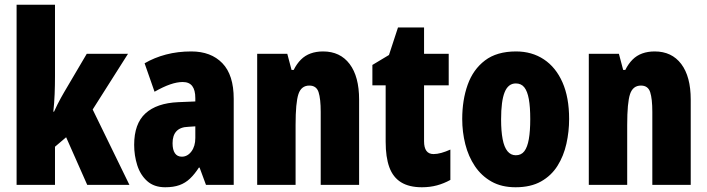

<svg xmlns="http://www.w3.org/2000/svg" viewBox="-20 -780 2983 810"><path d="M212 -458Q212 -420 210.5 -382.5Q209 -345 205 -309H208Q215 -325 222.5 -339.5Q230 -354 237 -367Q244 -380 250 -390L346 -553H520L371 -318L526 0H348L259 -201L212 -161V0H50V-760H212Z M787 -563Q870 -563 918 -513.5Q966 -464 966 -363V0H849L822 -73H819Q801 -45 781.5 -26.5Q762 -8 737 1Q712 10 677 10Q630 10 601 -16Q572 -42 559 -83Q546 -124 546 -169Q546 -258 593.5 -301.5Q641 -345 732 -349L804 -352V-366Q804 -400 791 -417Q778 -434 751 -434Q727 -434 698 -424Q669 -414 632 -393L590 -513Q631 -537 680.5 -550Q730 -563 787 -563ZM774 -245Q741 -244 724.5 -226.5Q708 -209 708 -176Q708 -148 718 -133.5Q728 -119 747 -119Q771 -119 787.5 -141Q804 -163 804 -198V-247Z M1343 -563Q1415 -563 1455 -510Q1495 -457 1495 -360V0H1333V-308Q1333 -363 1324 -391Q1315 -419 1285 -419Q1251 -419 1239 -383Q1227 -347 1227 -253V0H1065V-553H1192L1210 -485H1219Q1232 -511 1249.5 -528.5Q1267 -546 1290.5 -554.5Q1314 -563 1343 -563Z M1809 -130Q1824 -130 1842 -135Q1860 -140 1880 -149V-21Q1853 -6 1823.5 2Q1794 10 1760 10Q1706 10 1672 -11Q1638 -32 1622.5 -74.5Q1607 -117 1607 -182V-420H1551V-506L1621 -548L1659 -664H1769V-553H1873V-420H1769V-184Q1769 -157 1779 -143.5Q1789 -130 1809 -130Z M2381 -278Q2381 -225 2369.5 -173.5Q2358 -122 2332 -80.5Q2306 -39 2262.5 -14.5Q2219 10 2155 10Q2096 10 2053.5 -14Q2011 -38 1983.5 -79Q1956 -120 1943 -171.5Q1930 -223 1930 -278Q1930 -358 1953 -422.5Q1976 -487 2026 -525Q2076 -563 2157 -563Q2224 -563 2274.5 -529.5Q2325 -496 2353 -432.5Q2381 -369 2381 -278ZM2094 -276Q2094 -227 2100.5 -193Q2107 -159 2121 -142Q2135 -125 2156 -125Q2179 -125 2192 -142Q2205 -159 2211 -193Q2217 -227 2217 -278Q2217 -329 2211 -362Q2205 -395 2192 -411.5Q2179 -428 2156 -428Q2124 -428 2109 -391Q2094 -354 2094 -276Z M2742 -563Q2814 -563 2854 -510Q2894 -457 2894 -360V0H2732V-308Q2732 -363 2723 -391Q2714 -419 2684 -419Q2650 -419 2638 -383Q2626 -347 2626 -253V0H2464V-553H2591L2609 -485H2618Q2631 -511 2648.5 -528.5Q2666 -546 2689.5 -554.5Q2713 -563 2742 -563Z"/></svg>

Font: Noto Sans Khmer ExtraCondensed Black
Style: Regular
Weight: 900
Width: 2
Designer: Danh Hong and the Monotype Design Team
Foundry: Monotype Imaging Inc.
Version: Version 2.004